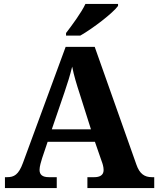

<svg xmlns="http://www.w3.org/2000/svg" viewBox="-20 -951 800 971"><path d="M314 -784V-771H386C450 -807 552 -886 577 -921V-931H412C391 -886 343 -822 314 -784ZM5 0H267V-55H227C194 -55 180 -68 180 -92C180 -109 188 -135 193 -151L221 -234H460L494 -136C498 -126 504 -108 504 -91C504 -64 483 -55 457 -55H422V0H760V-55H748C711 -55 686 -72 670 -118L459 -714H312L96 -127C74 -67 51 -55 16 -55H5ZM242 -297 306 -484C321 -528 334 -569 345 -614C354 -568 368 -523 382 -480L440 -297Z"/></svg>

Font: Noto Serif Hentaigana Bold
Style: Regular
Weight: 700
Designer: Kazuhiro Yamada
Foundry: nipponia
Version: Version 1.000